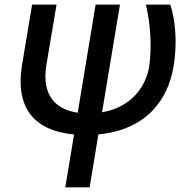

<svg xmlns="http://www.w3.org/2000/svg" viewBox="-20 -565 806 818"><path d="M116.8 -545.5 74.2 -290.1C42.6 -99.4 131.4 -7.1 295.5 7.8L258.2 233H361.9L399.1 7.5C604.4 -11.7 696.4 -141 719.5 -282.7C737.2 -387.1 725.5 -486.9 705.3 -545.5H601.6C620.7 -466.6 627.8 -366.5 615.8 -282.7C601.6 -193.9 537.3 -107.6 414.8 -86.6L491.1 -545.5H387.4L311.1 -84.9C218.8 -98 155.9 -157 177.9 -289.4L220.9 -545.5Z"/></svg>

Font: Magic Ui Pro Medium
Style: Italic
Weight: 500
Italic angle: -9.39999°
Designer: Stefan Endress, Andreas Faust
Version: Version 1.000;FEAKit 1.0